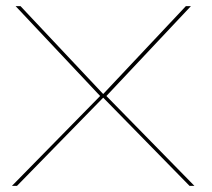

<svg xmlns="http://www.w3.org/2000/svg" viewBox="-20 -608 694 628"><path d="M19 0H35.5L317.5 -288.5L600 0H616L328 -294L604.5 -588H588L317.5 -300.5L47 -588H31L307.5 -294Z"/></svg>

Font: Anybody Expanded Thin
Style: Regular
Weight: 250
Width: 7
Version: Version 1.113;gftools[0.9.25]